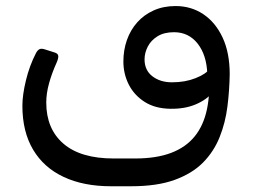

<svg xmlns="http://www.w3.org/2000/svg" viewBox="-20 -453 852 645"><path d="M352.6 172.7Q260.5 172.7 193.7 141.3Q126.9 110 91.1 49.6Q55.2 -10.8 55.2 -97.8Q55.2 -133.7 67.1 -183Q79 -232.3 100.9 -274.7Q105.6 -283.7 112.2 -287.5Q118.8 -291.2 131.6 -286.8L164.4 -276.4Q175.2 -272.8 175.8 -264.7Q176.4 -256.7 170.2 -242.6Q154.4 -207.7 144.9 -173.6Q135.4 -139.4 135.4 -108.7Q135.4 -20 193.2 29.7Q250.9 79.4 361.9 79.4H433.9Q505.2 79.4 554.8 60.6Q604.4 41.8 634.1 5.1Q663.8 -31.6 675.2 -85.8Q686.6 -140 681.7 -210L751.7 -205Q750.9 -149.8 744 -95.2Q737.2 -40.6 717.7 7.9Q698.2 56.5 661.9 93.2Q625.6 129.9 566.7 151.3Q507.9 172.7 420.6 172.7ZM676.4 -204.8Q674.1 -268.4 643.9 -306.6Q613.7 -344.8 564.6 -344.8Q531.2 -344.8 509.2 -331.1Q487.1 -317.4 476.4 -296.4Q465.6 -275.4 465.6 -253.5Q465.6 -217.1 491.9 -196.8Q518.2 -176.5 557.9 -176.5Q602.1 -176.5 637.1 -190.5Q672.1 -204.4 684 -221.6L694.4 -142.8Q673.6 -117.4 636.6 -102Q599.7 -86.6 551.5 -87.6Q500.6 -88.5 465.6 -110.9Q430.6 -133.4 412.5 -169.1Q394.5 -204.9 394.5 -246.4Q394.5 -284.6 406.3 -318.4Q418.2 -352.2 440.9 -377.8Q463.6 -403.3 496.3 -418Q529 -432.7 569.7 -432.7Q622.2 -432.7 663.2 -405.2Q704.1 -377.7 727.9 -326.7Q751.7 -275.6 751.7 -203.3Z"/></svg>

Font: Rubik Light
Style: Italic
Weight: 300
Italic angle: -12°
Designer: Hubert and Fischer
Foundry: Hubert and Fischer
Version: Version 2.300;gftools[0.9.30]